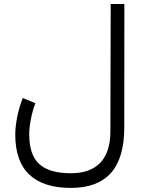

<svg xmlns="http://www.w3.org/2000/svg" viewBox="-20 -672 712 946"><path d="M154.3 -163.6Q139.2 -123 131.6 -82Q124 -41 124 -10.3Q124 91.8 173.8 136.7Q223.6 181.6 329.6 181.6Q424.8 181.6 474.4 129.6Q523.9 77.6 523.9 -25.9L525.4 -652.3H592.8L592.3 -44.9Q592.3 106.4 526.6 180.2Q460.9 253.9 329.1 253.9Q194.3 253.9 124.8 188.7Q55.2 123.5 55.2 -9.8Q55.2 -46.4 64.5 -94.2Q73.7 -142.1 92.3 -189Z"/></svg>

Font: Vazir Light FD
Style: Light-FD
Weight: 300
Designer: Saber Rastikerdar
Foundry: Saber Rastikerdar
Version: Version 30.1.0